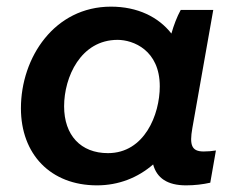

<svg xmlns="http://www.w3.org/2000/svg" viewBox="-20 -550 724 578"><path d="M540 8C566 8 591 5 613 0L630 -97C618 -95 606 -94 593 -94C557 -94 550 -113 559 -164L622 -520H524C513 -500 503 -474 496 -449C457 -499 394 -530 314 -530C144 -530 43 -377 43 -224C43 -86 132 8 272 8C337 8 395 -15 441 -55C452 -14 484 8 540 8ZM334 -430C381 -430 461 -399 461 -290C461 -205 415 -89 305 -89C223 -89 173 -143 173 -230C173 -318 223 -430 334 -430Z"/></svg>

Font: Fixel Display SemiBold
Style: Italic
Weight: 600
Italic angle: -10°
Designer: AlfaBravo + MacPaw
Foundry: Kyrylo Tkachov, Marchela Mozhyna, Serhii Makarenko, Maria Weinstein, Zakhar Kryvoshyya
Version: Version 1.210;Glyphs 3.2 (3217)